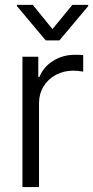

<svg xmlns="http://www.w3.org/2000/svg" viewBox="-20 -761 379 781"><path d="M71.3 -530.3H135.7V-448.2H140.6Q156.7 -488.8 196 -513.4Q235.4 -538.1 284.2 -538.1Q310.5 -538.1 318.4 -537.1V-469.7Q294.9 -473.6 279.3 -473.6Q239.3 -473.6 207.3 -456.5Q175.3 -439.5 157 -409.2Q138.7 -378.9 138.7 -340.8V0H71.3ZM193.4 -642.6 274.4 -741.2H338.9V-736.3L221.7 -596.7H166L48.8 -736.3V-741.2H113.3Z"/></svg>

Font: Pretendard Std Light
Style: Regular
Weight: 300
Designer: Base glyphs from Inter by Rasmus Andersson; Hangeul glyphs from Noto Sans CJK(Source Han Sans) by Jang Soo-young and Kan
Foundry: Kil Hyung-jin
Version: Version 1.309